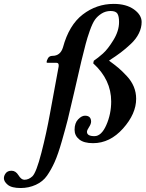

<svg xmlns="http://www.w3.org/2000/svg" viewBox="-114 -718 740 976"><path d="M317.9 -129.9Q348.6 -129.9 349.1 -100.1Q349.1 -87.9 338.6 -72Q328.1 -56.2 328.1 -47.9Q328.1 -25.9 366.2 -25.9Q401.4 -25.9 426.3 -82Q451.2 -138.2 451.2 -202.1Q451.2 -313 359.9 -396L362.8 -409.2Q383.8 -423.3 408.9 -445.6Q434.1 -467.8 462.6 -514.4Q491.2 -561 491.2 -606Q491.2 -635.7 482.7 -648.9Q474.1 -662.1 448.2 -662.1Q423.3 -662.1 402.6 -649.2Q381.8 -636.2 368.9 -618.2Q356 -600.1 342.5 -562Q329.1 -523.9 321.5 -494.4Q314 -464.8 299.8 -408.2Q290 -366.2 265.1 -257.6Q240.2 -148.9 230.2 -109.4Q220.2 -69.8 200.7 -1.5Q181.2 66.9 163.6 106Q146 145 125 175Q104 205.1 68.1 221.4Q32.2 237.8 -8.8 237.8Q-54.7 237.8 -74.5 221.4Q-94.2 205.1 -94.2 188Q-94.2 174.8 -84.7 162.4Q-75.2 149.9 -55.2 149.9Q-34.2 149.9 -20 172.9Q-5.9 195.8 9.8 195.8Q31.7 195.8 50.8 178.2Q70.8 158.2 96.4 58.6Q122.1 -41 140.1 -141.1L184.1 -379.9Q187 -398.9 171.9 -398.9H127.9Q123 -398.9 123 -400.9Q123 -410.6 130.1 -422.4Q137.2 -434.1 152.8 -434.1Q192.9 -434.1 206.1 -477.1Q236.8 -590.8 306.9 -644.5Q377 -698.2 463.9 -698.2Q527.8 -698.2 566.9 -670.2Q606 -642.1 606 -606Q606 -577.1 592 -548.6Q578.1 -520 551 -494.6Q523.9 -469.2 500 -451.2Q476.1 -433.1 441.9 -411.1L440.9 -409.2Q469.7 -388.2 488.3 -372.6Q506.8 -356.9 530.5 -331.5Q554.2 -306.2 566.2 -277.1Q578.1 -248 578.1 -215.8Q578.1 -139.6 511.5 -64.9Q444.8 9.8 358.9 9.8Q312 9.8 288.6 -9.5Q265.1 -28.8 265.1 -58.1Q265.1 -92.3 283 -111.1Q300.8 -129.9 317.9 -129.9Z"/></svg>

Font: Linux Libertine
Style: Semibold Italic
Weight: 600
Italic angle: -11.5°
Designer: Philipp H. Poll
Foundry: Philipp H. Poll
Version: Version 5.1.2 ; ttfautohint (v0.9)